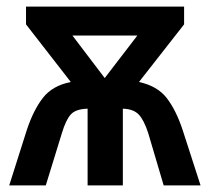

<svg xmlns="http://www.w3.org/2000/svg" viewBox="-20 -563 637 583"><path d="M539 -543V-489L402 -314Q458 -302 486.5 -265Q515 -228 535 -167L589 0H477L430 -159Q417 -199 401 -215.5Q385 -232 353 -233V0H246V-233Q210 -232 195 -215.5Q180 -199 168 -159L119 0H8L61 -167Q81 -228 110 -265.5Q139 -303 195 -314L59 -489V-543ZM397 -455H200L298 -326Z"/></svg>

Font: Noto Sans SemiCondensed SemiBold
Style: Regular
Weight: 600
Width: 4
Designer: Monotype Design Team
Foundry: Monotype Imaging Inc.
Version: Version 2.013; ttfautohint (v1.8.4.7-5d5b)